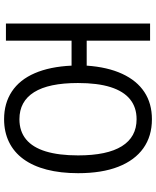

<svg xmlns="http://www.w3.org/2000/svg" viewBox="68 -822 763 939"><g transform="rotate(90 449.5 -352.5)"><path d="M563 9Q485 9 427.5 -29Q370 -67 338 -141Q306 -215 301 -321H179V0H95V-705H179V-395H301Q308 -497 341 -568.5Q374 -640 430 -677Q486 -714 563 -714Q646 -714 705 -672Q764 -630 795.5 -549.5Q827 -469 827 -353Q827 -267 809.5 -199.5Q792 -132 758 -85.5Q724 -39 674.5 -15Q625 9 563 9ZM563 -66Q622 -66 661.5 -98.5Q701 -131 720.5 -195Q740 -259 740 -353Q740 -495 695 -567Q650 -639 563 -639Q505 -639 465.5 -607Q426 -575 406 -511.5Q386 -448 386 -352Q386 -209 431 -137.5Q476 -66 563 -66Z"/></g></svg>

Font: Nunito Sans 7pt Condensed
Style: Regular
Weight: 400
Width: 3
Designer: Vernon Adams
Foundry: Vernon Adams
Version: Version 3.101;gftools[0.9.27]